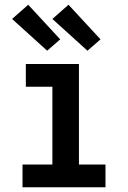

<svg xmlns="http://www.w3.org/2000/svg" viewBox="-20 -790 540 810"><path d="M75 0V-96H201V-424H89V-520H313V-96H425V0ZM349 -576 201 -710 269 -770 404 -624ZM179 -576 31 -710 99 -770 234 -624Z"/></svg>

Font: Iosevka SS08 Regular
Style: Bold
Weight: 700
Monospace: yes
Designer: Belleve Invis
Foundry: Belleve Invis
Version: Version 16.3.4; ttfautohint (v1.8.4)